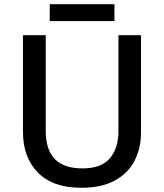

<svg xmlns="http://www.w3.org/2000/svg" viewBox="-20 -881 778 911"><path d="M649 -252Q649 -178 618.5 -118.5Q588 -59 525 -24.5Q462 10 366 10Q230 10 159.5 -62.5Q89 -135 89 -254V-714H197V-259Q197 -171 240 -126.5Q283 -82 371 -82Q461 -82 501.5 -130Q542 -178 542 -260V-714H649ZM523 -861V-781H216V-861Z"/></svg>

Font: Noto Sans Tangsa Medium
Style: Regular
Weight: 500
Version: Version 1.504